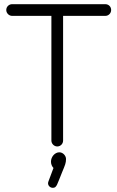

<svg xmlns="http://www.w3.org/2000/svg" viewBox="-20 -701 562 919"><path d="M484 -681H38C23 -681 10 -669 10 -653C10 -638 23 -625 38 -625H226V-28C226 -13 239 0 254 0C270 0 282 -13 282 -28V-625H484C500 -625 512 -638 512 -653C512 -669 500 -681 484 -681ZM264 28C243 28 224 49 224 73C224 85 229 96 236 103L212 167C211 170 210 173 210 176C210 188 220 198 233 198C252 198 253 182 277 124C292 88 296 79 296 60C296 45 282 28 264 28Z"/></svg>

Font: Comic Neue
Style: Normal
Weight: 400
Designer: Craig Rozynski
Foundry: Craig Rozynski
Version: Version 2.003